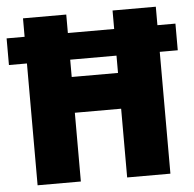

<svg xmlns="http://www.w3.org/2000/svg" viewBox="-53 -832 825 818"><g transform="rotate(-5 359.0 -423.0)"><path d="M75 -66V-587H-2V-701H75V-780H260V-701H458V-780H643V-701H720V-587H643V-66H458V-360H260V-66ZM260 -513H458V-587H260Z"/></g></svg>

Font: Noto Sans Malayalam UI SemiCondensed Black
Style: Regular
Weight: 900
Width: 4
Designer: Jelle Bosma - Monotype Design Team
Foundry: Monotype Imaging Inc.
Version: Version 2.104; ttfautohint (v1.8.4.7-5d5b)